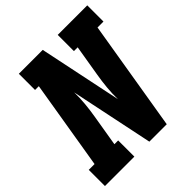

<svg xmlns="http://www.w3.org/2000/svg" viewBox="-199 -870 1006 1006"><g transform="rotate(-45 303.5 -367.5)"><path d="M3 0V-120H46L128 -615H100V-735H277L373 -274Q372 -315 376 -357.5Q380 -400 387 -441L416 -615H388V-735H607V-615H563L461 0H332L236 -461Q237 -420 233 -377.5Q229 -335 222 -294L193 -120H221V0Z"/></g></svg>

Font: Iosevka Curly Slab HvExObl
Style: Regular
Weight: 900
Width: 7
Italic angle: -9°
Monospace: yes
Designer: Belleve Invis
Foundry: Belleve Invis
Version: Version 11.1.0; ttfautohint (v1.8.3)